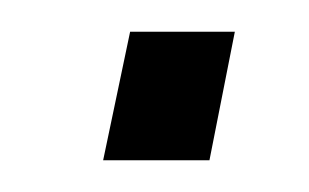

<svg xmlns="http://www.w3.org/2000/svg" viewBox="-20 -360 195 121"><path d="M45 -259 62 -340H128L112 -259Z"/></svg>

Font: Saira Condensed Light
Style: Italic
Weight: 300
Width: 3
Italic angle: -12°
Designer: Hector Gatti with collaboration of the Omnibus-Type team
Foundry: Omnibus-Type
Version: Version 1.101